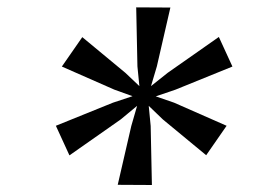

<svg xmlns="http://www.w3.org/2000/svg" viewBox="-20 -828 707 532"><path d="M134.8 -479.5 293 -543.5 347.2 -561.5 296.9 -579.6 151.4 -643.6 208 -725.1 327.6 -626 366.2 -589.4 360.8 -644 357.4 -807.6 452.1 -807.1 414.6 -644 398.4 -589.4 444.3 -626 586.4 -725.6 624 -643.6 466.3 -579.6 411.6 -561 462.4 -543.5 607.9 -479.5 551.3 -397.9 431.2 -497.1 392.1 -534.7 397.5 -479 400.9 -315.4 306.2 -315.9 343.8 -479 359.9 -534.7 314.5 -497.1 172.4 -397.5Z"/></svg>

Font: Merriweather
Style: Italic
Weight: 400
Italic angle: -7°
Designer: Eben Sorkin ( eben@eyebytes.com )
Foundry: Eben Sorkin ( eben@eyebytes.com )
Version: Version 1.005; ttfautohint (v0.97) -l 13 -r 13 -G 200 -x 24 